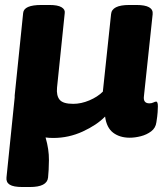

<svg xmlns="http://www.w3.org/2000/svg" viewBox="-20 -545 665 771"><path d="M194 9Q177 9 163 7Q177 55 176.5 98Q176 141 173 168Q169 206 100 206H70Q34 206 19 196.5Q4 187 6 168L39 -154Q39 -158 39 -162L73 -493Q76 -525 146 -525H179Q212 -525 227 -516Q242 -507 240 -493L209 -193Q206 -161 219.5 -144.5Q233 -128 274 -128Q306 -128 339 -142Q372 -156 393 -177L426 -488Q429 -525 499 -525H528Q597 -525 593 -488L558 -159Q554 -130 580 -130Q589 -130 596 -133.5Q603 -137 607 -137Q614 -137 614 -118Q614 -110 613 -94.5Q612 -79 608 -54Q605 -31 587 -17.5Q569 -4 545.5 2Q522 8 501 8Q461 8 434.5 -12Q408 -32 402 -77Q369 -43 312.5 -17Q256 9 194 9Z"/></svg>

Font: Asap Semi Expanded Semi Expanded ExtraBold
Style: Italic
Weight: 800
Width: 6
Italic angle: -6°
Designer: Pablo Cosgaya
Foundry: Omnibus-Type
Version: Version 3.001; ttfautohint (v1.8.4.7-5d5b)